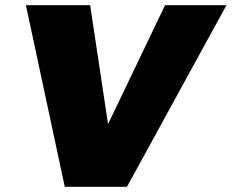

<svg xmlns="http://www.w3.org/2000/svg" viewBox="-20 -721 894 741"><path d="M617 -701H854L470 0H230L80 -701H328L397 -242Z"/></svg>

Font: Gontserrat Black
Style: Italic
Weight: 900
Italic angle: -11.3°
Designer: Julieta Ulanovsky
Foundry: Julieta Ulanovsky
Version: Version 6.001